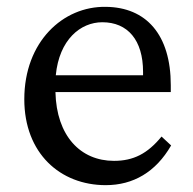

<svg xmlns="http://www.w3.org/2000/svg" viewBox="-20 -532 563 561"><path d="M289 9C369 9 435 -29 480 -107L452 -133C411 -83 370 -62 313 -62C215 -62 145 -135 142 -263H479V-283C479 -431 407 -511 289 -512C164 -514 51 -410 51 -242C51 -84 156 9 289 9ZM143 -312C153 -416 215 -467 279 -467C353 -467 398 -415 398 -322V-312Z"/></svg>

Font: TPK Tissa Web Quiz
Style: Regular
Weight: 400
Designer: Jacques Le Bailly, Suppakit Chalermlarp | Katatrad Co.,Ltd.
Foundry: Jacques Le Bailly, Cadson Demak Co.,Ltd.
Version: Version 5.000;Glyphs 3.1.2 (3151)